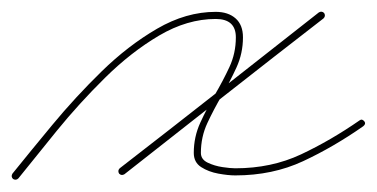

<svg xmlns="http://www.w3.org/2000/svg" viewBox="-24 -285 636 324"><path d="M-2 17Q-6 13 -3 8Q26 -28 64.5 -74.5Q103 -121 147.5 -164.5Q192 -208 241 -236.5Q290 -265 340 -265Q361 -265 373.5 -254Q386 -243 386 -222Q386 -195 375 -171Q364 -147 350.5 -124Q337 -101 326 -77.5Q315 -54 315 -27Q315 -16 326.5 -10.5Q338 -5 351.5 -3Q365 -1 373 -1Q434 -1 484 -24.5Q534 -48 583 -82Q583 -82 583 -82Q583 -82 583 -82Q587 -85 591 -80Q594 -76 589 -72Q539 -37 487.5 -13Q436 11 373 11Q361 11 344.5 8Q328 5 315.5 -3Q303 -11 303 -27Q303 -54 314 -78Q325 -102 338.5 -125Q352 -148 363 -171.5Q374 -195 374 -222Q374 -253 340 -253Q292 -253 244.5 -225Q197 -197 153 -153.5Q109 -110 72 -64.5Q35 -19 7 16Q3 20 -2 17ZM514 -264Q519 -267 523 -263Q526 -258 522 -254Q438 -189 354 -123Q270 -57 186 9Q186 9 186 9Q186 9 186 9Q181 12 177 8Q174 3 178 -1Q262 -66 346 -132Q430 -198 514 -264Q514 -264 514 -264Q514 -264 514 -264Z"/></svg>

Font: FRB American Cursive Guidelines Arrows Thin
Style: Italic
Weight: 100
Italic angle: -25°
Version: Version 2.0;Modular Font Editor K font №1